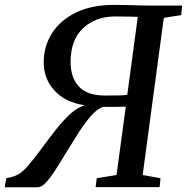

<svg xmlns="http://www.w3.org/2000/svg" viewBox="-54 -766 766 786"><path d="M-34.5 0.5 -28.5 -36.5Q0.5 -41 20.2 -52Q40 -63 62.2 -89Q84.5 -115 121.5 -165Q147.5 -200.5 175.5 -236.2Q203.5 -272 233 -299Q262.5 -326 292.5 -335Q212.5 -347.5 168.8 -395.5Q125 -443.5 125 -511Q125 -577 159 -630.2Q193 -683.5 257.2 -714.8Q321.5 -746 413 -746Q446.5 -746 471.2 -745.2Q496 -744.5 519.5 -743.8Q543 -743 572.5 -743H692L687.5 -704L616.5 -693L530 -49.5L603 -36.5L599.5 0H337.5L342 -36.5L423 -49.5L461 -329.5Q444 -328.5 418.2 -328.5Q392.5 -328.5 368.5 -328.5Q344 -321 317.8 -290.8Q291.5 -260.5 265.2 -219Q239 -177.5 213.5 -136Q192 -100 171.8 -68.8Q151.5 -37.5 133.8 -18.5Q116 0.5 101 0.5ZM467 -377.5 510 -697Q498 -697.5 478.5 -698Q459 -698.5 415.5 -698.5Q338 -698.5 286.5 -650.8Q235 -603 235 -512.5Q235 -448 269 -411.5Q303 -375 374.5 -375Q392.5 -375 422.5 -375.2Q452.5 -375.5 467 -377.5Z"/></svg>

Font: Merriweather Text Regular
Style: Italic
Weight: 400
Italic angle: -7.8°
Designer: Eben Sorkin
Foundry: Eben Sorkin
Version: Version 2.100; ttfautohint (v1.7.19-72a1) -l 8 -r 50 -G 200 